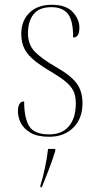

<svg xmlns="http://www.w3.org/2000/svg" viewBox="-20 -562 412 803"><path d="M186 10Q136 10 107.5 -7Q79 -24 67 -48Q55 -72 55 -95Q55 -138 81 -138Q81 -69 102 -34.5Q123 0 186 0Q240 0 268.5 -34.5Q297 -69 297 -129Q297 -155 290 -174.5Q283 -194 263 -213Q243 -232 205 -255Q157 -283 127 -306.5Q97 -330 83 -356.5Q69 -383 69 -421Q69 -475 103 -508.5Q137 -542 196 -542Q256 -542 284 -512Q312 -482 312 -446Q312 -405 286 -405Q286 -477 263.5 -504.5Q241 -532 195 -532Q144 -532 120.5 -502.5Q97 -473 97 -423Q97 -375 126 -345.5Q155 -316 212 -283Q273 -249 299 -215.5Q325 -182 325 -130Q325 -66 286.5 -28Q248 10 186 10ZM149 213Q159 183 168 140Q177 97 181 61H211V70Q199 109 183 150Q167 191 155 221H149Z"/></svg>

Font: Noto Serif Display SemiCondensed Thin
Style: Regular
Weight: 100
Width: 4
Designer: Monotype Design Team
Foundry: Monotype Imaging Inc.
Version: Version 2.009